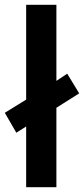

<svg xmlns="http://www.w3.org/2000/svg" viewBox="-31 -873 350 800"><path d="M78 -93V-346L37 -320L-11 -403L78 -458V-853H204V-536L249 -566L299 -484L204 -424V-93Z"/></svg>

Font: Noto Sans Telugu UI SemiBold
Style: Regular
Weight: 600
Designer: Jelle Bosma - Monotype Design Team
Foundry: Monotype Imaging Inc.
Version: Version 2.005; ttfautohint (v1.8.4.7-5d5b)